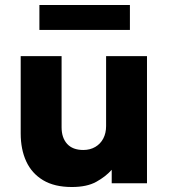

<svg xmlns="http://www.w3.org/2000/svg" viewBox="-20 -735 678 770"><path d="M268 15Q198.5 15 153 -12.2Q107.5 -39.5 85.2 -87.8Q63 -136 63 -200V-510H227V-224.5Q227 -182.5 249.2 -158Q271.5 -133.5 314 -133.5Q341.5 -133.5 362.2 -145.8Q383 -158 394.2 -179.5Q405.5 -201 405.5 -229.5V-510H569.5V0H428V-54Q403.5 -26.5 366 -5.8Q328.5 15 268 15ZM138 -615V-715H501V-615Z"/></svg>

Font: Geologica Cursive
Style: Bold
Weight: 700
Designer: Sindre Bremnes, Frode Helland
Foundry: Monokrom Skriftforlag AS
Version: Version 1.010;gftools[0.9.28]